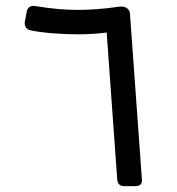

<svg xmlns="http://www.w3.org/2000/svg" viewBox="-20 -630 605 655"><path d="M403.8 5Q393.8 5 387.3 -0.3Q380.9 -5.6 379.9 -18L343.9 -519.1Q324.9 -516.5 299.8 -514.7Q274.8 -512.9 246.7 -512.9Q205 -512.9 161.3 -516.3Q117.6 -519.6 83.5 -526.6Q72.9 -528.8 68.2 -536.8Q63.4 -544.7 64.6 -555.3L71.3 -590.8Q73.5 -601.6 81.3 -606.5Q89.2 -611.4 99.7 -609.4Q143.6 -602.4 177.5 -599.3Q211.5 -596.2 245.7 -596.2Q275.9 -596.2 309.7 -598.7Q343.6 -601.1 387.4 -607.3Q403 -609.3 412.7 -602.4Q422.4 -595.6 423.4 -583.2L464.1 -18Q465.1 -4.7 458.6 0.1Q452.1 5 443.5 5Z"/></svg>

Font: Rubik Light
Style: Regular
Weight: 300
Designer: Hubert and Fischer
Foundry: Hubert and Fischer
Version: Version 2.300;gftools[0.9.30]